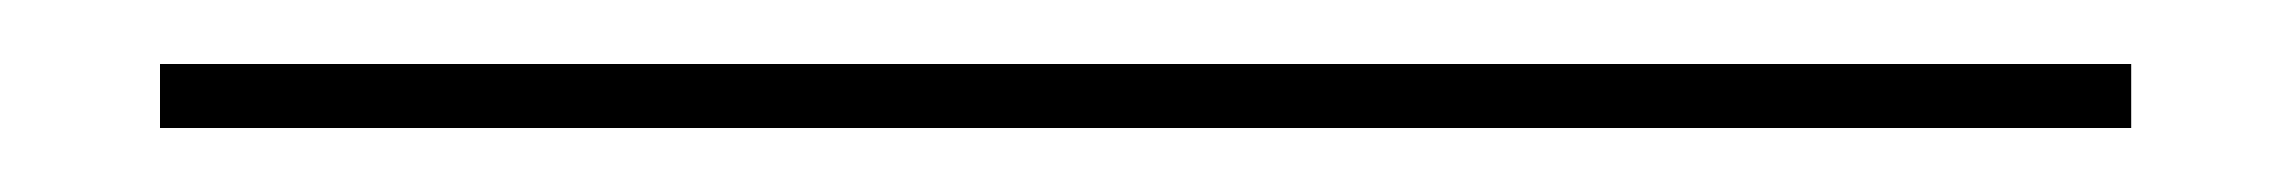

<svg xmlns="http://www.w3.org/2000/svg" viewBox="-20 20 716 60"><path d="M30 40H646V60H30Z"/></svg>

Font: Big Shoulders Stencil Text
Style: Regular
Weight: 400
Designer: Patric King
Foundry: XO Type Co
Version: Version 1.000